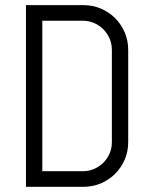

<svg xmlns="http://www.w3.org/2000/svg" viewBox="-20 -720 584 740"><path d="M474.1 -171.9Q474.1 -136.2 460.7 -105Q447.3 -73.7 423.8 -50.3Q400.4 -26.9 368.9 -13.4Q337.4 0 301.8 0H80.1V-700.2H301.8Q337.4 -700.2 368.9 -686.8Q400.4 -673.3 423.8 -649.9Q447.3 -626.5 460.7 -595Q474.1 -563.5 474.1 -527.8V-171.9ZM411.1 -527.8Q411.1 -551.3 402.3 -571.5Q393.6 -591.8 378.2 -607.2Q362.8 -622.6 342.5 -631.3Q322.3 -640.1 298.8 -640.1H143.1V-60.1H298.8Q322.3 -60.1 342.5 -68.8Q362.8 -77.6 378.2 -92.8Q393.6 -107.9 402.3 -128.2Q411.1 -148.4 411.1 -171.9Z"/></svg>

Font: Abel
Style: Regular
Weight: 400
Designer: Matthew Desmond
Foundry: Matthew Desmond
Version: Version 1.002